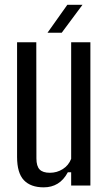

<svg xmlns="http://www.w3.org/2000/svg" viewBox="-20 -777 454 804"><path d="M163 7.5Q108.5 7.5 80 -22.5Q51.5 -52.5 51.5 -120V-600H132L132.5 -113.5Q132.5 -81.5 145.8 -67.5Q159 -53.5 189 -53.5Q218.5 -53.5 243 -69Q267.5 -84.5 278 -112V-600H358.5V0H278V-55.5H264Q246.5 -23 221.2 -7.8Q196 7.5 163 7.5ZM179 -640 262 -757H325.5L238.5 -640Z"/></svg>

Font: Big Shoulders Text Thin
Style: Regular
Weight: 400
Version: Version 2.002